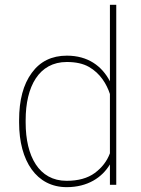

<svg xmlns="http://www.w3.org/2000/svg" viewBox="-20 -770 587 800"><path d="M59.6 -259.3C59.6 -98.1 132.8 9.8 257.8 9.8C345.2 9.8 405.3 -30.3 438 -85V0H464.4V-750H438V-431.2C404.8 -495.1 346.2 -538.1 258.8 -538.1C195.8 -538.1 147 -514.2 112.3 -466.3C77.1 -418.5 59.6 -353 59.6 -269.5ZM86.9 -269.5C86.9 -409.7 142.1 -511.7 258.3 -511.7C295.9 -511.7 326.7 -504.9 350.6 -491.2C398.4 -463.9 424.3 -419.4 438 -378.4V-131.3C425.8 -98.6 404.8 -71.3 375 -49.3C345.2 -27.3 305.7 -16.6 257.3 -16.6C142.1 -16.6 86.9 -119.1 86.9 -259.3Z"/></svg>

Font: Vazirmatn Thin
Style: Regular
Weight: 100
Designer: Saber Rastikerdar
Foundry: Saber Rastikerdar
Version: Version 33.003